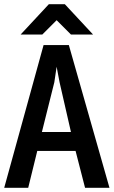

<svg xmlns="http://www.w3.org/2000/svg" viewBox="-20 -908 540 912"><path d="M307 -694 500 -16H384L339 -191H157L114 -16H0L187 -694ZM317 -281 263 -517 249 -591 238 -517 179 -281ZM288 -888 422 -744H317L249 -812L181 -744H78L212 -888Z"/></svg>

Font: D2Coding
Style: Bold
Weight: 700
Monospace: yes
Designer: Yong-Rak Park; Jeong-Hwan Yoon; Sang-Min Lee;
Foundry: NHN Corporation
Version: Version 1.3.2; Build 20180524